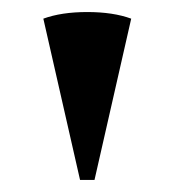

<svg xmlns="http://www.w3.org/2000/svg" viewBox="-20 -730 290 319"><path d="M52 -699Q82 -710 125 -710Q168 -710 198 -699L137 -431H113Z"/></svg>

Font: Chonburi
Style: Regular
Weight: 400
Designer: Thanarat Vachiruckul and Stawix Ruecha
Foundry: Cadson Demak & Katatrad
Version: Version 1.000